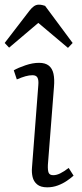

<svg xmlns="http://www.w3.org/2000/svg" viewBox="-38 -788 352 822"><path d="M126 -423Q128 -445 122.5 -455.5Q117 -466 101 -466Q87 -466 71 -461.5Q55 -457 34 -448L21 -487Q40 -498 71 -508.5Q102 -519 129 -519Q156 -519 171 -507Q186 -495 191 -472Q196 -449 193 -415L167 -82Q166 -58 170.5 -48Q175 -38 190 -38Q204 -38 219.5 -45.5Q235 -53 256 -69L277 -36Q266 -26 248.5 -14Q231 -2 209.5 6Q188 14 164 14Q136 14 121 1.5Q106 -11 101.5 -30.5Q97 -50 99 -71ZM273 -604 253 -583 126 -690 1 -584 -18 -604 88 -742Q98 -755 107.5 -761.5Q117 -768 128 -768Q136 -768 142.5 -766.5Q149 -765 155 -763Z"/></svg>

Font: Literata Light
Style: Italic
Weight: 300
Italic angle: -2°
Designer: Latin by Veronika Burian and Jose Scaglione. Greek by Irene Vlachou. Cyrillic by Vera Evstafieva
Foundry: TypeTogether
Version: Version 3.103;gftools[0.9.29]